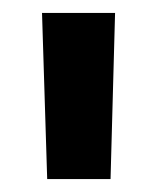

<svg xmlns="http://www.w3.org/2000/svg" viewBox="-20 -732 243 297"><path d="M45 -712H158L151 -455H53Z"/></svg>

Font: KoHo
Style: Bold
Weight: 700
Designer: Cadson Demak & Katatrad Team
Foundry: Cadson Demak Co.,Ltd.
Version: Version 1.000; ttfautohint (v1.6)